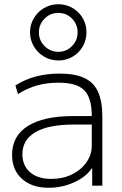

<svg xmlns="http://www.w3.org/2000/svg" viewBox="-20 -878 577 908"><path d="M210 10Q131 10 84 -32Q37 -74 37 -146Q37 -235 111.5 -282Q186 -329 325 -329H414Q414 -415 378.5 -451Q343 -487 257 -487Q202 -487 155.5 -474Q109 -461 65 -433L53 -474Q99 -503 150.5 -516.5Q202 -530 261 -530Q334 -530 378.5 -509.5Q423 -489 443.5 -444Q464 -399 464 -326V0H416V-82H414Q388 -42 331 -16Q274 10 210 10ZM223 -32Q277 -32 320 -53Q363 -74 388.5 -110Q414 -146 414 -189V-289H330Q209 -289 147.5 -253Q86 -217 86 -149Q86 -95 122 -63.5Q158 -32 223 -32ZM256 -592Q219 -592 188.5 -610Q158 -628 140 -658.5Q122 -689 122 -725Q122 -762 140 -792Q158 -822 188.5 -840Q219 -858 256 -858Q293 -858 323.5 -840Q354 -822 371.5 -792Q389 -762 389 -725Q389 -689 371.5 -658.5Q354 -628 323.5 -610Q293 -592 256 -592ZM256 -633Q294 -633 320.5 -660Q347 -687 347 -725Q347 -763 320.5 -790Q294 -817 255 -817Q218 -817 191 -790Q164 -763 164 -725Q164 -687 191 -660Q218 -633 256 -633Z"/></svg>

Font: M PLUS 2 Light
Style: Regular
Weight: 300
Designer: Coji Morishita
Foundry: UNDERFOREST DESIGN
Version: Version 1.001